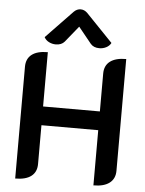

<svg xmlns="http://www.w3.org/2000/svg" viewBox="-63 -1013 809 1071"><g transform="rotate(5 342.0 -477.0)"><path d="M63 -617Q63 -662 93.5 -685.5Q124 -709 183 -709V-405H501V-617Q501 -662 532 -685.5Q563 -709 622 -709V-83Q622 -39 591 -15Q560 9 501 9V-300H183V-83Q183 -38 152.5 -14.5Q122 9 63 9ZM223 -756Q203 -756 185 -765Q167 -774 158 -791L307 -946Q324 -963 345 -963Q366 -963 383 -946L532 -791Q523 -774 505 -765Q487 -756 467 -756Q435 -756 418 -776L345 -866L272 -776Q255 -756 223 -756Z"/></g></svg>

Font: K2D SemiBold
Style: Regular
Weight: 600
Designer: Katatrad Aksorn Co.,Ltd.
Foundry: Cadson Demak Co.,Ltd.
Version: Version 1.000; ttfautohint (v1.6)